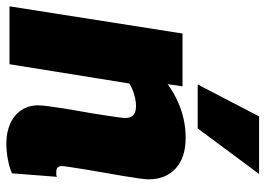

<svg xmlns="http://www.w3.org/2000/svg" viewBox="-138 -693 839 607"><g transform="rotate(90 281.5 -389.5)"><path d="M84 -547H251L244 -500Q272 -520 300 -532.5Q328 -545 356.5 -551Q385 -557 413 -557Q476 -557 510.5 -525.5Q545 -494 545 -439Q545 -431 542 -409Q539 -387 534 -357.5Q529 -328 523.5 -297Q518 -266 513.5 -238Q509 -210 506 -190.5Q503 -171 503 -165Q503 -157 507.5 -152.5Q512 -148 520 -148Q524 -148 529 -148Q534 -148 537 -150L526 -8Q509 0 482.5 5Q456 10 432 10Q396 10 368.5 -2.5Q341 -15 326 -38Q311 -61 311 -90Q311 -102 314 -124.5Q317 -147 321.5 -175.5Q326 -204 331.5 -234Q337 -264 341 -291Q345 -318 348 -338Q351 -358 351 -366Q351 -383 342 -391.5Q333 -400 313 -400Q302 -400 290 -397.5Q278 -395 265.5 -390.5Q253 -386 242 -379L181 0H-2ZM245 -595 346 -789H528L384 -595Z"/></g></svg>

Font: Georama ExtraCondensed Thin ExtraBold
Style: Italic
Weight: 800
Italic angle: -9°
Version: Version 1.001